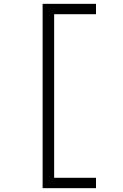

<svg xmlns="http://www.w3.org/2000/svg" viewBox="-20 -810 640 1000"><path d="M202 170H480V116H262V-736H480V-790H202Z"/></svg>

Font: CommitMonoV143 ExtLt
Style: Regular
Weight: 200
Monospace: yes
Designer: Eigil Nikolajsen
Foundry: Eigil Nikolajsen
Version: Version 1.143